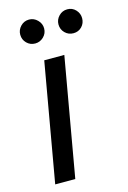

<svg xmlns="http://www.w3.org/2000/svg" viewBox="-106 -724 517 776"><g transform="rotate(-15 152.5 -335.5)"><path d="M26 0 113 -496H197L110 0ZM256 -571Q235 -571 220.5 -585.5Q206 -600 206 -621Q206 -641 220.5 -656Q235 -671 256 -671Q277 -671 291 -656Q305 -641 305 -621Q305 -600 291 -585.5Q277 -571 256 -571ZM96 -571Q75 -571 60.5 -585.5Q46 -600 46 -621Q46 -641 60.5 -656Q75 -671 96 -671Q116 -671 131 -656Q146 -641 146 -621Q146 -600 131 -585.5Q116 -571 96 -571Z"/></g></svg>

Font: DeepMind Sans
Style: Italic
Weight: 400
Italic angle: -10°
Designer: Jonny Pinhorn / Modifications: Colophon Foundry
Foundry: Colophon Foundry
Version: Version 1.002; ttfautohint (v1.8.2)